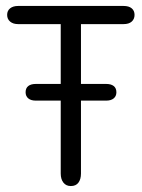

<svg xmlns="http://www.w3.org/2000/svg" viewBox="-20 -616 476 645"><path d="M100 -334Q84 -334 75 -327Q66 -320 66 -306Q66 -293 75 -285.5Q84 -278 100 -278H337Q353 -278 362 -285.5Q371 -293 371 -306Q371 -320 362 -327Q353 -334 337 -334ZM184 -535V-33Q184 -14 193 -2.5Q202 9 218 9Q235 9 243.5 -2.5Q252 -14 252 -33V-535H395Q413 -535 422.5 -543.5Q432 -552 432 -566Q432 -580 422.5 -588Q413 -596 395 -596H41Q24 -596 14 -588Q4 -580 4 -566Q4 -552 14 -543.5Q24 -535 41 -535Z"/></svg>

Font: Beiruti
Style: Regular
Weight: 400
Designer: Arlette Boutros
Foundry: Boutros
Version: Version 1.41